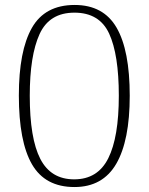

<svg xmlns="http://www.w3.org/2000/svg" viewBox="-20 -744 599 774"><path d="M280 10Q162 10 109 -81.5Q56 -173 56 -359Q56 -539 108.5 -631.5Q161 -724 281 -724Q397 -724 450 -632.5Q503 -541 503 -358Q503 -177 448.5 -83.5Q394 10 280 10ZM279 -21Q374 -21 416.5 -106Q459 -191 459 -358Q459 -524 420 -608.5Q381 -693 280 -693Q179 -693 139.5 -606.5Q100 -520 100 -358Q100 -186 142.5 -103.5Q185 -21 279 -21Z"/></svg>

Font: Noto Serif Tamil ExtraLight
Style: Regular
Weight: 200
Designer: Indian Type Foundry, Tom Grace, and the Monotype Design Team
Foundry: Monotype Imaging Inc.
Version: Version 2.004; ttfautohint (v1.8.4.7-5d5b)